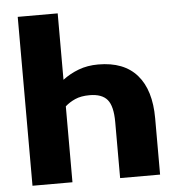

<svg xmlns="http://www.w3.org/2000/svg" viewBox="-51 -758 718 805"><g transform="rotate(-5 307.5 -355.5)"><path d="M371.8 -482.6Q480 -482.6 535.1 -419.2Q590.3 -355.9 590.3 -236.9V0H422.1V-235.9Q422.1 -303.1 399.2 -330.3Q376.4 -357.4 324.6 -357.4Q288.2 -357.4 263.6 -346.4Q239 -335.4 221.5 -319.5V0H53.3V-710.8H221.5V-431.3Q251.8 -454.4 289 -468.5Q326.2 -482.6 371.8 -482.6Z"/></g></svg>

Font: FiraCode Nerd Font
Style: Bold
Weight: 700
Designer: Carrois Corporate, Edenspiekermann AG, Nikita Prokopov
Foundry: Carrois Corporate, Edenspiekermann AG, Nikita Prokopov
Version: Version 6.002;Nerd Fonts 2.1.0